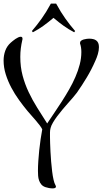

<svg xmlns="http://www.w3.org/2000/svg" viewBox="-20 -878 570 1067"><path d="M529.8 -616.2Q529.8 -597.2 523.7 -576.9Q517.6 -556.6 509.8 -540Q489.3 -492.7 463.1 -449Q437 -405.3 407.2 -362.8Q399.4 -352.1 386.5 -337.2Q373.5 -322.3 358.4 -305.2Q343.3 -288.1 327.6 -269.5Q312 -251 298.3 -232.7Q284.7 -214.4 274.7 -197.5Q264.6 -180.7 261.2 -167Q257.8 -154.8 257.8 -141.6Q257.8 -128.4 257.8 -117.2Q257.8 -105.5 258.5 -83.7Q259.3 -62 260.5 -35.4Q261.7 -8.8 264.2 20Q266.6 48.8 269.8 74.7Q272.9 100.6 277.6 120.8Q282.2 141.1 288.1 150.9Q289.1 152.8 290 154.8Q291 156.7 291 159.2Q291 162.6 288.8 164.6Q286.6 166.5 283.7 167.5Q280.8 168.5 277.8 168.7Q274.9 168.9 272.9 168.9Q262.2 168.9 252.2 167Q242.2 165 232.9 162.1Q218.3 157.2 210 147.5Q201.7 137.7 197.3 125.2Q192.9 112.8 191.9 98.9Q190.9 85 190.9 71.8Q190.9 46.9 192.9 17.1Q194.8 -12.7 198 -43.2Q201.2 -73.7 205.6 -103.5Q210 -133.3 214.8 -159.2Q210.9 -168 200.4 -181.9Q189.9 -195.8 177 -210.7Q164.1 -225.6 151.9 -239.3Q139.6 -252.9 132.8 -261.2Q109.4 -289.6 85.7 -322.3Q62 -355 43 -390.9Q23.9 -426.8 12 -464.8Q0 -502.9 0 -542Q0 -570.8 9.5 -596.7Q19 -622.6 40 -641.1Q44.4 -645 51.3 -650.6Q58.1 -656.2 65.7 -661.4Q73.2 -666.5 81.1 -670.2Q88.9 -673.8 95.2 -673.8Q105 -673.8 105 -663.1Q105 -661.6 105 -659.7Q105 -657.7 104 -655.8Q98.6 -632.3 95.7 -609.4Q92.8 -586.4 92.8 -562Q92.8 -506.3 105.5 -458.5Q118.2 -410.6 139.2 -366.2Q160.2 -321.8 187 -279.1Q213.9 -236.3 242.2 -191.9Q260.3 -219.2 281.2 -250Q302.2 -280.8 323.2 -313.5Q344.2 -346.2 364 -380.6Q383.8 -415 398.9 -450Q414.1 -484.9 423.1 -519.8Q432.1 -554.7 432.1 -588.9Q432.1 -601.6 430.4 -613.3Q428.7 -625 424.8 -636.2V-640.1Q424.8 -647.5 430.9 -651.9Q437 -656.2 445.1 -658.7Q453.1 -661.1 461.7 -662.1Q470.2 -663.1 475.1 -663.1Q487.3 -663.1 497.3 -660.9Q507.3 -658.7 514.6 -653.3Q522 -647.9 525.9 -638.9Q529.8 -629.9 529.8 -616.2ZM157.2 -705.6Q172.4 -723.1 185.5 -740Q198.7 -756.8 211.4 -774.7Q224.1 -792.5 236.6 -812.7Q249 -833 262.7 -857.9H292Q305.7 -833 318.1 -812.7Q330.6 -792.5 343.3 -774.7Q356 -756.8 369.1 -740Q382.3 -723.1 397.5 -705.6L392.1 -698.7Q375 -707.5 361.1 -716.3Q347.2 -725.1 333.7 -734.6Q320.3 -744.1 306.6 -754.9Q293 -765.6 277.3 -778.8Q261.7 -765.6 248 -754.9Q234.4 -744.1 220.9 -734.4Q207.5 -724.6 193.4 -716.1Q179.2 -707.5 162.6 -698.7Z"/></svg>

Font: Montez
Style: Regular
Weight: 400
Designer: Astigmatic (AOETI)
Foundry: Astigmatic (AOETI)
Version: Version 1.000